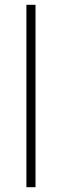

<svg xmlns="http://www.w3.org/2000/svg" viewBox="-20 -780 257 800"><path d="M128 0H90V-760H128Z"/></svg>

Font: Noto Sans Cham ExtraLight
Style: Regular
Weight: 250
Version: Version 2.002